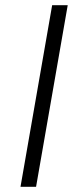

<svg xmlns="http://www.w3.org/2000/svg" viewBox="-20 -720 309 740"><path d="M59 0H119L241 -700H181Z"/></svg>

Font: Fixel Display Light
Style: Italic
Weight: 300
Italic angle: -10°
Designer: AlfaBravo + MacPaw
Foundry: Kyrylo Tkachov, Marchela Mozhyna, Serhii Makarenko, Maria Weinstein, Zakhar Kryvoshyya
Version: Version 1.210;Glyphs 3.2 (3217)